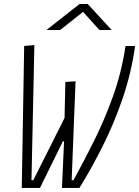

<svg xmlns="http://www.w3.org/2000/svg" viewBox="-20 -918 680 938"><path d="M282.7 0 293 -227.5H287.1L175.3 0H86.4L98.1 -693.4L147.9 -697.8L133.8 -37.6H142.6L295.4 -341.8L299.3 -517.6L349.1 -521L330.1 -37.6H338.9Q386.7 -124.5 438 -226.8Q489.3 -329.1 531.5 -446Q573.7 -563 593.3 -693.4H640.1Q621.1 -559.6 578.9 -436.3Q536.6 -313 481.4 -203.4Q426.3 -93.8 368.2 0ZM207 -771.5 368.7 -898.4H408.7L525.4 -771.5H465.8L385.7 -859.9L273.9 -771.5Z"/></svg>

Font: CaskaydiaCove NF ExtraLight
Style: Italic
Weight: 200
Italic angle: -10°
Designer: Aaron Bell
Foundry: Saja Typeworks
Version: Version 2111.001; VTT 6.35;Nerd Fonts 3.2.1